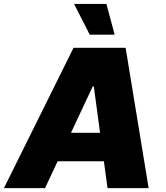

<svg xmlns="http://www.w3.org/2000/svg" viewBox="-43 -975 858 995"><path d="M190.3 0H-22.7L338.1 -727.3H608L727.3 0H514.2L495.4 -139.2H255.7ZM324.9 -286.9H475.5L443.2 -527H437.5ZM551.1 -795.5H421.9L340.9 -954.5H508.5Z"/></svg>

Font: Inter UI Black
Style: Italic
Weight: 900
Italic angle: -9.39999°
Designer: Rasmus Andersson
Foundry: rsms
Version: 3.2;8d6f07862